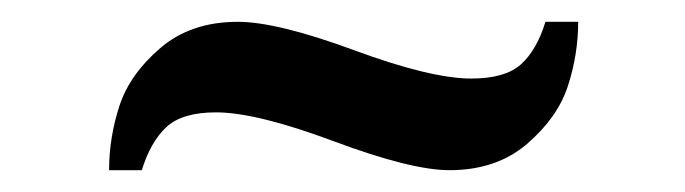

<svg xmlns="http://www.w3.org/2000/svg" viewBox="-20 -379 628 176"><path d="M110 -223H80Q80 -253 89.5 -282Q99 -311 127 -335Q155 -359 198 -359Q234 -359 304.5 -333Q375 -307 412 -307Q443 -307 457.5 -320Q472 -333 480 -359H510Q510 -329 500.5 -300Q491 -271 463 -247Q435 -223 392 -223Q357 -223 286 -249.5Q215 -276 178 -276Q147 -276 132.5 -262.5Q118 -249 110 -223Z"/></svg>

Font: Libre Caslon Text
Style: Regular
Weight: 400
Designer: Pablo Impallari, Rodrigo Fuenzalida
Foundry: Pablo Impallari, Rodrigo Fuenzalida
Version: Version 1.002